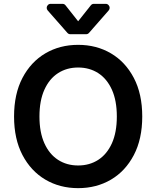

<svg xmlns="http://www.w3.org/2000/svg" viewBox="-20 -971 815 1001"><path d="M53.3 -363.6Q53.3 -481.2 97.1 -564.8Q141 -648.4 216.4 -692.8Q291.9 -737.2 387.4 -737.2Q483 -737.2 558.4 -692.8Q633.9 -648.4 677.7 -564.8Q721.6 -481.2 721.6 -363.6Q721.6 -246.1 677.7 -162.5Q633.9 -78.8 558.4 -34.4Q483 9.9 387.4 9.9Q291.9 9.9 216.4 -34.6Q141 -79.2 97.1 -162.8Q53.3 -246.4 53.3 -363.6ZM589.1 -363.6Q589.1 -446.4 563.4 -503.4Q537.6 -560.4 492.2 -589.7Q446.7 -619 387.4 -619Q328.1 -619 282.7 -589.7Q237.2 -560.4 211.5 -503.4Q185.7 -446.4 185.7 -363.6Q185.7 -280.9 211.5 -223.9Q237.2 -166.9 282.7 -137.6Q328.1 -108.3 387.4 -108.3Q446.7 -108.3 492.2 -137.6Q537.6 -166.9 563.4 -223.9Q589.1 -280.9 589.1 -363.6ZM305.4 -951H244.3Q235.4 -951 229.4 -944.6Q223.4 -938.2 223.4 -930Q223.4 -922.9 228.7 -916.5L331.3 -799.7Q337.4 -792.6 346.9 -792.6H428.6Q438.2 -792.6 444.2 -799.7L546.5 -916.5Q551.8 -922.9 551.8 -930Q551.8 -938.2 545.8 -944.6Q539.8 -951 530.9 -951H469.8Q459.5 -951 453.5 -943.2L387.4 -860.1L321.7 -943.2Q315.7 -951 305.4 -951Z"/></svg>

Font: DeltaSans SemiBold
Style: Regular
Weight: 600
Designer: Rasmus Andersson
Foundry: rsms
Version: Version 3.012